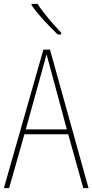

<svg xmlns="http://www.w3.org/2000/svg" viewBox="-20 -971 477 991"><path d="M174 -951H143V-944C177 -894 236 -833 278 -793H296V-802C255 -846 207 -899 174 -951ZM410 0H437L238 -715H204L0 0H27L106 -278H332ZM243 -607 325 -303H113L197 -606C206 -638 213 -662 220 -691C228 -660 235 -637 243 -607Z"/></svg>

Font: Noto Sans Arabic UI Cn Th
Style: Regular
Weight: 100
Width: 3
Designer: Monotype Design Team, Nadine Chahine and Nizar Qandah
Foundry: Monotype Imaging Inc.
Version: Version 2.010